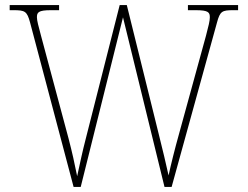

<svg xmlns="http://www.w3.org/2000/svg" viewBox="-20 -734 972 754"><path d="M98 -646 269 0H297L463 -666L626 0H654L832 -645C844 -690 852 -694 896 -694H915V-714H718V-694H749C799 -694 804 -685 804 -666C804 -652 799 -632 789 -594L683 -208C667 -151 651 -87 642 -45C631 -95 619 -145 603 -209L478 -714H450L317 -190C303 -136 295 -97 283 -42C271 -101 265 -129 249 -191L141 -594C131 -632 125 -653 125 -666C125 -685 130 -694 180 -694H212V-714H18V-694H33C78 -694 86 -690 98 -646Z"/></svg>

Font: Noto Serif Tamil SemiCondensed Thin
Style: Regular
Weight: 100
Width: 4
Designer: Indian Type Foundry, Tom Grace, and the Monotype Design Team
Foundry: Monotype Imaging Inc.
Version: Version 2.004